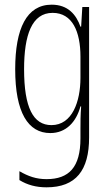

<svg xmlns="http://www.w3.org/2000/svg" viewBox="-20 -559 470 821"><path d="M201 -539C94 -539 45 -437 45 -263C45 -78 100 10 195 10C263 10 306 -38 324 -104H327C324 -65 324 -37 324 -8V33C324 156 275 207 179 207C135 207 101 195 63 173V211C97 232 135 242 179 242C305 242 361 169 361 29V-529H332L327 -445H324C306 -496 271 -539 201 -539ZM205 -504C290 -504 324 -423 324 -317V-226C324 -125 289 -24 200 -24C122 -24 83 -99 83 -263C83 -409 116 -504 205 -504Z"/></svg>

Font: Noto Sans Armenian ExtraCondensed ExtraLight
Style: Regular
Weight: 200
Width: 2
Designer: Monotype Design Team
Foundry: Monotype Imaging Inc.
Version: Version 2.008